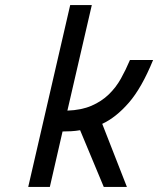

<svg xmlns="http://www.w3.org/2000/svg" viewBox="-20 -735 622 755"><path d="M91 0 256 -715H341L245 -300Q300 -302 339.5 -319Q379 -336 407.5 -363.5Q436 -391 455.5 -426Q475 -461 491 -499H582Q537 -389 486.5 -331Q436 -273 382 -248L479 0H388L295 -223Q278 -220 260.5 -219Q243 -218 226 -218L176 0Z"/></svg>

Font: Panefresco 500wt
Style: Italic
Weight: 700
Foundry: Campivisivi & Chank Co
Version: Version 1.000